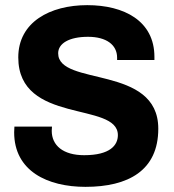

<svg xmlns="http://www.w3.org/2000/svg" viewBox="-20 -716 675 746"><path d="M435 -483H580V-495C580 -635 462 -696 319 -696C174 -696 51 -630 51 -493C51 -231 438 -323 438 -191C438 -152 408 -113 307 -113C225 -113 181 -151 181 -208C181 -213 182 -222 182 -224H36C36 -219 35 -210 35 -202C35 -51 165 10 312 10C478 10 595 -53 595 -216C595 -466 206 -379 206 -509C206 -547 248 -573 322 -573C393 -573 435 -542 435 -492Z"/></svg>

Font: Chivo
Style: Bold
Weight: 700
Designer: Hector Gatti
Foundry: Omnibus-Type
Version: Version 1.003;PS 001.003;hotconv 1.0.70;makeotf.lib2.5.58329